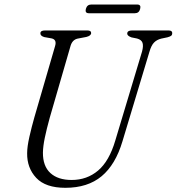

<svg xmlns="http://www.w3.org/2000/svg" viewBox="-20 -838 800 870"><path d="M502.5 -201.5 623.5 -604Q630.5 -629.5 625.8 -643.8Q621 -658 601 -663.5L576 -668.5Q556.5 -675.5 556.5 -685.5Q556.5 -700 578 -700H744Q760.5 -700 760.5 -688Q760.5 -680.5 756.2 -676.5Q752 -672.5 739 -669L710.5 -663Q690.5 -658 678 -645.2Q665.5 -632.5 657 -603L535 -198Q503.5 -92 440.5 -39.5Q377.5 13 276 13Q186.5 13 144.2 -32Q102 -77 103 -144Q103 -173 113.2 -218.2Q123.5 -263.5 135.5 -305.5L229.5 -629Q238.5 -658.5 214 -664L180.5 -670Q162.5 -675.5 163 -687Q163 -700 184 -700H376Q393 -700 393 -688.5Q393 -676 371 -670.5L331.5 -663Q307.5 -657.5 299.5 -629.5L205.5 -305Q191 -252.5 183 -213.8Q175 -175 174.5 -146.5Q174 -85.5 208.2 -54Q242.5 -22.5 304.5 -22.5Q374 -22.5 424.5 -65.2Q475 -108 502.5 -201.5ZM369 -797.5Q374.5 -817.5 393.5 -817.5H601.5Q620.5 -817.5 615 -797.5Q610 -778 591 -778H383Q364 -778 369 -797.5Z"/></svg>

Font: Fraunces 72pt Soft Light
Style: Italic
Weight: 300
Italic angle: -16°
Version: Version 1.000;[b76b70a41]